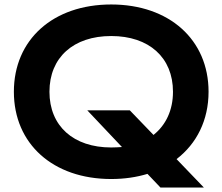

<svg xmlns="http://www.w3.org/2000/svg" viewBox="-20 -785 994 858"><path d="M697 53H891L769 -74C859 -143 912 -248 912 -375C912 -608 736 -765 477 -765C217 -765 42 -608 42 -375C42 -142 217 15 477 15C535 15 590 7 639 -8ZM477 -126C308 -126 201 -222 201 -375C201 -528 308 -624 477 -624C646 -624 753 -528 753 -375C753 -292 721 -226 666 -182L560 -292H370L525 -128C510 -127 494 -126 477 -126Z"/></svg>

Font: Bounded Med
Style: Regular
Weight: 500
Designer: Vlad Churkin
Version: Version 3.0